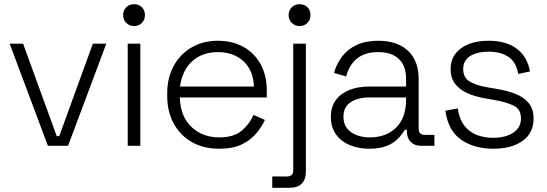

<svg xmlns="http://www.w3.org/2000/svg" viewBox="-20 -694 2602 914"><path d="M208 0 26 -486H90L250 -46H262L422 -486H486L304 0Z M588 0V-486H648V0ZM566 -622Q566 -645 581 -659.5Q596 -674 618 -674Q641 -674 655.5 -659.5Q670 -645 670 -622Q670 -600 655.5 -585Q641 -570 618 -570Q596 -570 581 -585Q566 -600 566 -622Z M776 -237V-249Q776 -324 807 -380.5Q838 -437 892.5 -468.5Q947 -500 1017 -500Q1085 -500 1137.5 -471.5Q1190 -443 1220 -389.5Q1250 -336 1250 -262V-230H836Q839 -139 891.5 -89.5Q944 -40 1024 -40Q1092 -40 1129.5 -71Q1167 -102 1187 -147L1241 -123Q1226 -90 1199.5 -58.5Q1173 -27 1131 -6.5Q1089 14 1024 14Q949 14 893.5 -17.5Q838 -49 807 -106Q776 -163 776 -237ZM1189 -282Q1185 -361 1138 -403.5Q1091 -446 1017 -446Q944 -446 896 -403.5Q848 -361 837 -282Z M1276 200V146H1346Q1376 146 1376 116V-486H1436V124Q1436 160 1416.5 180Q1397 200 1358 200ZM1354 -622Q1354 -645 1369 -659.5Q1384 -674 1406 -674Q1429 -674 1443.5 -659.5Q1458 -645 1458 -622Q1458 -600 1443.5 -585Q1429 -570 1406 -570Q1384 -570 1369 -585Q1354 -600 1354 -622Z M1555 -137Q1555 -186 1579 -218Q1603 -250 1644 -266Q1685 -282 1735 -282H1913V-321Q1913 -380 1879 -413Q1845 -446 1780 -446Q1716 -446 1678.5 -414.5Q1641 -383 1628 -330L1570 -347Q1582 -390 1608 -424.5Q1634 -459 1677 -479.5Q1720 -500 1780 -500Q1872 -500 1922.5 -452Q1973 -404 1973 -318V-82Q1973 -52 2001 -52H2048V0H1984Q1953 0 1935 -18.5Q1917 -37 1917 -69V-76H1907Q1894 -54 1873.5 -33Q1853 -12 1820 1Q1787 14 1737 14Q1686 14 1644.5 -3.5Q1603 -21 1579 -55Q1555 -89 1555 -137ZM1913 -218V-230H1736Q1684 -230 1649.5 -207.5Q1615 -185 1615 -138Q1615 -91 1650.5 -65.5Q1686 -40 1741 -40Q1818 -40 1865.5 -86.5Q1913 -133 1913 -218Z M2100 -167 2159 -178Q2167 -125 2191.5 -94.5Q2216 -64 2251.5 -51Q2287 -38 2327 -38Q2387 -38 2423.5 -62.5Q2460 -87 2460 -130Q2460 -174 2425.5 -191Q2391 -208 2334 -218L2288 -226Q2242 -234 2205 -250.5Q2168 -267 2146.5 -295Q2125 -323 2125 -365Q2125 -428 2174.5 -464Q2224 -500 2306 -500Q2389 -500 2439.5 -462.5Q2490 -425 2503 -354L2447 -342Q2437 -400 2399.5 -424Q2362 -448 2306 -448Q2251 -448 2218 -427Q2185 -406 2185 -365Q2185 -325 2215 -306.5Q2245 -288 2297 -279L2343 -271Q2393 -263 2433 -247.5Q2473 -232 2496.5 -204Q2520 -176 2520 -130Q2520 -61 2468 -23.5Q2416 14 2327 14Q2239 14 2176.5 -28Q2114 -70 2100 -167Z"/></svg>

Font: Space Grotesk Frontify Light
Style: Regular
Weight: 300
Designer: Florian Karsten
Version: Version 2.000